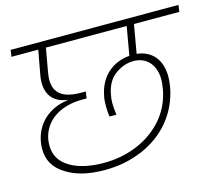

<svg xmlns="http://www.w3.org/2000/svg" viewBox="-101 -870 1109 969"><g transform="rotate(-15 453.5 -385.5)"><path d="M165 -705 142 -580C139 -567 138 -553 138 -539C138 -468 179 -430 242 -422V-420C150 -409 74 -350 57 -251C55 -238 54 -226 54 -215C54 -157 80 -112 132 -80C183 -47 250 -31 333 -31C404 -31 470 -44 531 -70C651 -121 735 -220 759 -351C762 -371 764 -388 764 -403C764 -496 714 -548 639 -556L665 -705H902L907 -740H30L25 -705ZM119 -313C152 -368 221 -404 314 -404H337L342 -439H319C223 -439 179 -473 179 -544C179 -551 180 -563 183 -582L205 -705H627L601 -556C517 -549 444 -496 425 -391C422 -377 421 -360 421 -340C421 -321 422 -303 425 -286H461C458 -308 456 -327 456 -344C456 -361 457 -375 460 -388C468 -435 487 -470 518 -492C548 -514 580 -525 614 -525C677 -525 726 -481 726 -398C726 -385 724 -370 721 -351C711 -294 688 -244 652 -201C579 -115 464 -67 339 -67C266 -67 207 -80 162 -107C117 -134 94 -172 94 -223C94 -256 102 -286 119 -313Z"/></g></svg>

Font: Momo Neue ExtLt
Style: Italic
Weight: 200
Italic angle: -10°
Designer: Ninad Kale (Devanagari), Jonny Pinhorn (Latin)
Foundry: Indian Type Foundry
Version: 4.004